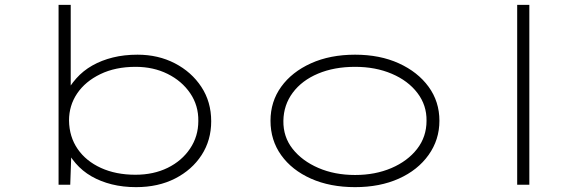

<svg xmlns="http://www.w3.org/2000/svg" viewBox="-20 -760 2395 790"><path d="M540 10Q486 10 440 -1.5Q394 -13 356.5 -34.5Q319 -56 291 -88.5Q263 -121 245 -161L274 -143L269 0H221V-740H271V-386L247 -368Q266 -406 294 -437.5Q322 -469 360 -490.5Q398 -512 444.5 -523.5Q491 -535 546 -535Q631 -535 699.5 -499.5Q768 -464 808.5 -402.5Q849 -341 849 -261Q849 -183 809.5 -122Q770 -61 700.5 -25.5Q631 10 540 10ZM537 -41Q612 -41 670 -69.5Q728 -98 762 -148.5Q796 -199 796 -262Q797 -326 762.5 -376.5Q728 -427 669.5 -456Q611 -485 538 -485Q455 -485 393 -455Q331 -425 297.5 -375.5Q264 -326 264 -264Q265 -197 299.5 -147Q334 -97 395.5 -69Q457 -41 537 -41Z M1441 10Q1338 10 1259.5 -25Q1181 -60 1137 -121.5Q1093 -183 1093 -263Q1093 -342 1137 -403Q1181 -464 1259.5 -499.5Q1338 -535 1441 -535Q1543 -535 1621 -499.5Q1699 -464 1743.5 -403Q1788 -342 1788 -263Q1788 -185 1743.5 -122.5Q1699 -60 1621 -25Q1543 10 1441 10ZM1441 -40Q1524 -40 1590.5 -68.5Q1657 -97 1696 -147Q1735 -197 1735 -263Q1736 -327 1697.5 -377.5Q1659 -428 1592 -456.5Q1525 -485 1441 -485Q1355 -485 1288.5 -457Q1222 -429 1184.5 -378.5Q1147 -328 1146 -263Q1145 -197 1184 -147.5Q1223 -98 1290 -69Q1357 -40 1441 -40Z M2108 0V-740H2158V0Z"/></svg>

Font: Lexend Zetta ExtraLight
Style: Regular
Weight: 250
Version: Version 1.007